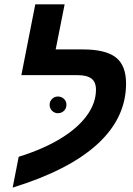

<svg xmlns="http://www.w3.org/2000/svg" viewBox="-20 -833 612 882"><path d="M420.9 -420.9Q420.9 -456.5 399.9 -472.2Q378.9 -487.8 336.9 -487.8H78.1L142.1 -813H276.9L235.8 -606H359.9Q464.8 -606 512 -569.3Q559.1 -532.7 559.1 -449.2Q559.1 -291.5 427.7 -171.1Q296.4 -50.8 38.1 28.8L65.9 -112.8Q178.7 -147.9 258.3 -196.5Q337.9 -245.1 379.4 -302.7Q420.9 -360.4 420.9 -420.9ZM208 -352.1Q208 -367.7 219.2 -378.7Q230.5 -389.6 246.1 -389.6Q262.7 -389.6 273.9 -378.7Q285.2 -367.7 285.2 -352.1Q285.2 -335 273.9 -324Q262.7 -313 246.1 -313Q230.5 -313 219.2 -324Q208 -335 208 -352.1Z"/></svg>

Font: Liberation Sans
Style: Bold Italic
Weight: 700
Italic angle: -12°
Designer: Steve Matteson
Foundry: Ascender Corporation
Version: Version 2.1.5